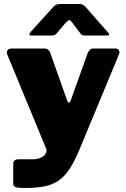

<svg xmlns="http://www.w3.org/2000/svg" viewBox="-20 -772 629 957"><path d="M102 165Q71 165 58.5 161Q46 157 46 143V41Q46 35 52 28.5Q58 22 74 22H145Q162 22 176 17Q190 12 198.5 4.5Q207 -3 210.5 -12.5Q214 -22 210 -31L16 -501Q12 -512 17.5 -521Q23 -530 35 -530H204Q213 -530 220 -524Q227 -518 230 -510L315 -270Q318 -261 323 -260.5Q328 -260 332 -270L418 -510Q422 -518 428.5 -524Q435 -530 444 -530H556Q568 -530 573 -521Q578 -512 573 -501L378 -31Q352 32 326.5 70.5Q301 109 270 129.5Q239 150 198.5 157.5Q158 165 102 165ZM382 -604 341 -658Q331 -672 325.5 -672Q320 -672 307 -658L261 -604Q254 -597 249.5 -596Q245 -595 235 -595H136Q127 -595 126.5 -600Q126 -605 133 -613L245 -737Q252 -745 260 -748.5Q268 -752 282 -752H377Q388 -752 394 -748Q400 -744 405 -739L516 -613Q533 -595 514 -595H409Q400 -595 393.5 -596Q387 -597 382 -604Z"/></svg>

Font: Libre Franklin Thin Black
Style: Regular
Weight: 900
Version: Version 3.000